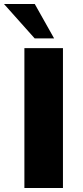

<svg xmlns="http://www.w3.org/2000/svg" viewBox="-43 -945 416 965"><path d="M273.4 0H79.6V-703.1H273.4ZM229 -752H131.3L-22.9 -924.8H131.8Z"/></svg>

Font: Aclonica
Style: Regular
Weight: 400
Version: Version 1.001